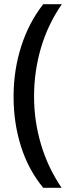

<svg xmlns="http://www.w3.org/2000/svg" viewBox="-20 -741 341 919"><path d="M45 -278Q45 -405 81.5 -519Q118 -633 187 -721H276Q209 -624 176 -511.5Q143 -399 143 -279Q143 -161 176.5 -49Q210 63 275 158H187Q116 72 80.5 -40Q45 -152 45 -278Z"/></svg>

Font: Noto Sans Georgian Condensed Medium
Style: Regular
Weight: 500
Width: 3
Designer: Monotype Design Team, Akaki Razmadze
Foundry: Google LLC
Version: Version 2.005; ttfautohint (v1.8.4.7-5d5b)